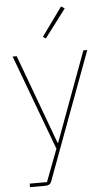

<svg xmlns="http://www.w3.org/2000/svg" viewBox="-62 -791 576 1030"><g transform="rotate(-5 226.0 -275.5)"><path d="M406 -506H427L172 181Q165 200 141 200H57V181H150L216 7L25 -506H47L225 -24H228ZM211 -587 196 -597 307 -751 326 -739Z"/></g></svg>

Font: IBM Plex Sans Hebrew Thin
Style: Regular
Weight: 100
Designer: Mike Abbink, Paul van der Laan, Pieter van Rosmalen, Yanek Iontef
Foundry: Bold Monday
Version: Version 1.2